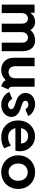

<svg xmlns="http://www.w3.org/2000/svg" viewBox="1220 -1790 579 3058"><g transform="rotate(90 1509.0 -261.5)"><path d="M53.7 -523.4H183.6V-458H186Q211.9 -493.7 247.8 -512.2Q283.7 -530.8 328.1 -531.2Q372.6 -530.8 405.8 -512Q439 -493.2 458.5 -458H461.9Q489.3 -493.7 530.8 -512.2Q572.3 -530.8 621.1 -531.2Q683.6 -531.2 722.7 -502.9Q761.7 -474.6 778.8 -430.4Q795.9 -386.2 795.9 -335.9V0H660.2V-317.4Q660.6 -365.2 639.6 -391.1Q618.7 -417 580.1 -417Q541.5 -417 516.8 -391.1Q492.2 -365.2 492.2 -317.4V0H357.4V-317.4Q357.4 -365.2 336.2 -391.1Q314.9 -417 276.4 -417Q237.8 -417 213.4 -390.6Q189 -364.3 188.5 -315.4V0H53.7Z M900.4 -196.3V-523.4H1035.2V-211.9Q1035.2 -178.7 1047.1 -155.5Q1059.1 -132.3 1080.3 -120.4Q1101.6 -108.4 1127.9 -108.4Q1157.2 -108.4 1179.9 -121.3Q1202.6 -134.3 1215.1 -158Q1227.5 -181.6 1227.5 -211.9V-523.4H1362.3V-173.8Q1362.3 -152.8 1365.7 -140.9Q1369.1 -128.9 1377.9 -120.8Q1386.7 -112.8 1404.3 -106.4L1355.5 7.8Q1275.9 -16.6 1257.8 -62.5H1255.4Q1225.1 -29.3 1184.3 -10.7Q1143.6 7.8 1094.7 7.8Q1039.1 7.8 994.9 -15.9Q950.7 -39.6 925.5 -85.7Q900.4 -131.8 900.4 -196.3Z M1445.3 -120.1 1555.7 -168.9Q1568.4 -140.6 1594.5 -120.6Q1620.6 -100.6 1651.4 -100.6Q1670.4 -100.6 1686 -107.9Q1701.7 -115.2 1710.7 -127.2Q1719.7 -139.2 1719.7 -152.3Q1719.7 -177.7 1691.2 -193.1Q1662.6 -208.5 1617.2 -221.7L1603.5 -225.6Q1541.5 -244.6 1501.2 -281.5Q1460.9 -318.4 1460.9 -378.9Q1460.9 -423.3 1484.4 -458Q1507.8 -492.7 1548.6 -512Q1589.4 -531.2 1639.6 -531.2Q1683.1 -531.2 1720.9 -516.8Q1758.8 -502.4 1786.9 -477.8Q1814.9 -453.1 1829.1 -421.9L1721.7 -377Q1710 -396 1690.9 -410.4Q1671.9 -424.8 1644.5 -424.8Q1618.7 -424.8 1601.8 -411.6Q1585 -398.4 1585 -377Q1585 -358.9 1597.2 -347.2Q1609.4 -335.4 1628.4 -327.9Q1647.5 -320.3 1689.5 -306.6Q1730 -293.9 1761.7 -278.1Q1793.5 -262.2 1818.1 -231.7Q1842.8 -201.2 1842.8 -155.3Q1842.8 -108.4 1816.9 -71.3Q1791 -34.2 1747.1 -13.2Q1703.1 7.8 1651.4 7.8Q1604.5 7.8 1562.5 -9Q1520.5 -25.9 1489.7 -55.2Q1459 -84.5 1445.3 -120.1Z M1898.9 -260.7Q1898.9 -340.8 1932.9 -402.1Q1966.8 -463.4 2024.4 -496.8Q2082 -530.3 2150.9 -530.3Q2215.8 -530.3 2270.3 -500Q2324.7 -469.7 2356.9 -414.3Q2389.2 -358.9 2389.2 -287.1Q2389.2 -270.5 2387.5 -255.1Q2385.7 -239.7 2381.3 -217.8H2022Q2033.7 -164.1 2071.8 -132.8Q2109.9 -101.6 2166.5 -101.6Q2203.6 -101.6 2238.8 -114.3Q2273.9 -127 2298.3 -146.5L2342.3 -40Q2310.5 -18.1 2265.6 -5.1Q2220.7 7.8 2170.4 7.8Q2088.9 7.8 2027.3 -26.4Q1965.8 -60.5 1932.4 -121.6Q1898.9 -182.6 1898.9 -260.7ZM2265.1 -307.6Q2265.1 -340.8 2250.5 -366.5Q2235.8 -392.1 2210 -406.5Q2184.1 -420.9 2150.9 -420.9Q2100.1 -420.9 2065.7 -390.4Q2031.2 -359.9 2021 -307.6Z M2454.6 -262.7Q2454.6 -340.3 2489.7 -401.4Q2524.9 -462.4 2586.2 -496.8Q2647.5 -531.2 2722.2 -531.2Q2797.9 -531.2 2858.9 -497.1Q2919.9 -462.9 2954.8 -401.6Q2989.7 -340.3 2989.7 -262.7Q2989.7 -184.6 2954.8 -122.8Q2919.9 -61 2858.6 -26.6Q2797.4 7.8 2722.2 7.8Q2647.5 7.8 2586.2 -26.9Q2524.9 -61.5 2489.7 -123Q2454.6 -184.6 2454.6 -262.7ZM2859.9 -262.7Q2859.9 -306.6 2842.5 -341.1Q2825.2 -375.5 2794.2 -394.8Q2763.2 -414.1 2723.1 -414.1Q2683.6 -414.1 2652.1 -395Q2620.6 -376 2602.5 -341.6Q2584.5 -307.1 2584.5 -262.7Q2584.5 -217.8 2602.3 -182.6Q2620.1 -147.5 2651.6 -128.4Q2683.1 -109.4 2722.2 -109.4Q2761.2 -109.4 2792.7 -128.4Q2824.2 -147.5 2842 -182.6Q2859.9 -217.8 2859.9 -262.7Z"/></g></svg>

Font: Reddit Sans Fudge
Style: Bold
Weight: 700
Designer: Stephen Hutchings
Foundry: Reddit
Version: Version 1.013